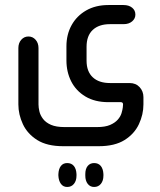

<svg xmlns="http://www.w3.org/2000/svg" viewBox="-20 -406 635 763"><path d="M372 175H231Q167 175 128 150.5Q89 126 71 87.5Q53 49 53 9V-215Q53 -235 64.5 -248Q76 -261 93 -261Q110 -261 121.5 -248Q133 -235 133 -215V9Q133 21 136.5 36.5Q140 52 151 66.5Q162 81 182.5 90Q203 99 237 99H365Q398 99 417.5 90.5Q437 82 448 69.5Q459 57 463 43.5Q467 30 468 21L469 9Q469 0 460 0H411Q357 0 319.5 -22.5Q282 -45 263 -82.5Q244 -120 244 -166V-222Q244 -269 264.5 -306Q285 -343 322.5 -364.5Q360 -386 411 -386H471Q492 -386 505 -375.5Q518 -365 518 -348Q518 -332 505 -321Q492 -310 471 -310H417Q373 -310 348.5 -287Q324 -264 324 -220V-165Q324 -122 348.5 -99Q373 -76 417 -76H495Q520 -76 535 -59.5Q550 -43 550 -20V9Q550 49 532 87.5Q514 126 475 150.5Q436 175 372 175ZM212 286Q213 265 222 253.5Q231 242 247 242Q264 242 273.5 253.5Q283 265 284 286V292Q284 312 274 324.5Q264 337 247 337Q231 337 222 324.5Q213 312 212 292ZM319 286Q319 265 328.5 253.5Q338 242 354 242Q371 242 380.5 253.5Q390 265 391 286V292Q391 312 381 324.5Q371 337 354 337Q338 337 328.5 324.5Q319 312 319 292Z"/></svg>

Font: Beiruti Medium
Style: Regular
Weight: 500
Designer: Arlette Boutros
Foundry: Boutros
Version: Version 1.41